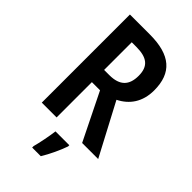

<svg xmlns="http://www.w3.org/2000/svg" viewBox="-280 -797 1100 1100"><g transform="rotate(45 270.5 -246.5)"><path d="M239 -714H77V0H197V-286H263L404 0H534L368 -314C438 -349 483 -411 483 -505C483 -646 406 -714 239 -714ZM233 -609C320 -609 361 -579 361 -501C361 -426 325 -385 239 -385H197V-609ZM361 71V61H249C244 103 230 173 220 209V221H290C318 175 345 117 361 71Z"/></g></svg>

Font: Noto Sans Tamil Condensed SemiBold
Style: Regular
Weight: 600
Width: 3
Designer: Jelle Bosma - Monotype Design Team
Foundry: Monotype Imaging Inc.
Version: Version 2.004